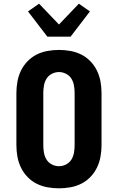

<svg xmlns="http://www.w3.org/2000/svg" viewBox="-20 -1014 640 1042"><path d="M300 8Q269 8 238 2.5Q207 -3 179 -17Q151 -31 129 -54Q107 -77 93.5 -105Q80 -133 74.5 -164Q69 -195 69 -226V-509Q69 -540 74.5 -571Q80 -602 93.5 -630Q107 -658 129 -681Q151 -704 179 -718Q207 -732 238 -737.5Q269 -743 300 -743Q331 -743 362 -737.5Q393 -732 421 -718Q449 -704 471 -681Q493 -658 506.5 -630Q520 -602 525.5 -571Q531 -540 531 -509V-226Q531 -195 525.5 -164Q520 -133 506.5 -105Q493 -77 471 -54Q449 -31 421 -17Q393 -3 362 2.5Q331 8 300 8ZM300 -112Q320 -112 338.5 -121.5Q357 -131 367.5 -148Q378 -165 381.5 -185.5Q385 -206 385 -226V-509Q385 -529 381.5 -549.5Q378 -570 367.5 -587Q357 -604 338.5 -613.5Q320 -623 300 -623Q280 -623 261.5 -613.5Q243 -604 232.5 -587Q222 -570 218.5 -549.5Q215 -529 215 -509V-226Q215 -206 218.5 -185.5Q222 -165 232.5 -148Q243 -131 261.5 -121.5Q280 -112 300 -112ZM237 -815 132 -952 192 -994 300 -881 408 -994 468 -952 363 -815Z"/></svg>

Font: Iosevka Aile Heavy
Style: Regular
Weight: 900
Designer: Belleve Invis
Foundry: Belleve Invis
Version: Version 31.1.0; ttfautohint (v1.8.4)